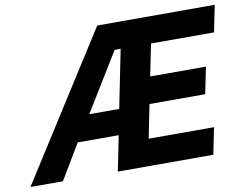

<svg xmlns="http://www.w3.org/2000/svg" viewBox="-132 -803 1161 909"><g transform="rotate(-10 448.5 -349.0)"><path d="M364 0 398 -169H201L100 0H-56L388 -698H953L927 -570H624L593 -417H861L835 -289H567L535 -128H849L823 0ZM478 -570H449L278 -291H422Z"/></g></svg>

Font: IBM Plex Sans
Style: Bold Italic
Weight: 700
Italic angle: -11.31°
Designer: Mike Abbink, Paul van der Laan, Pieter van Rosmalen
Foundry: Bold Monday
Version: Version 3.201